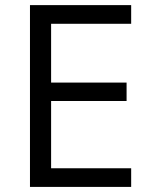

<svg xmlns="http://www.w3.org/2000/svg" viewBox="-20 -734 596 754"><path d="M495.1 0H97.7V-713.9H495.1V-640.6H180.7V-409.7H477.1V-337.4H180.7V-73.2H495.1Z"/></svg>

Font: Wonky
Style: Regular
Weight: 400
Designer: Monotype Design Team
Foundry: Monotype Imaging Inc.
Version: Version 3.000